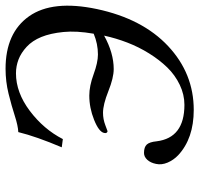

<svg xmlns="http://www.w3.org/2000/svg" viewBox="-33 -665 710 684"><g transform="rotate(-90 322.0 -323.0)"><path d="M537.1 -307.1Q475.1 -272.9 418 -272.9Q386.7 -272.9 339.1 -292Q291.5 -311 262.2 -311Q239.3 -311 217.8 -302.7L196.8 -294.9Q193.4 -294.9 191.2 -298.1Q189 -301.3 190.4 -307.1Q194.3 -325.7 237.1 -342.8Q279.8 -359.9 323.7 -359.9Q357.4 -359.9 399.4 -344.5Q441.4 -329.1 469.7 -329.1Q507.8 -329.1 543.9 -344.2Q554.7 -405.8 550 -452.1Q545.4 -498.5 532.2 -530.8Q519 -563 497.3 -583Q475.6 -603 451.9 -612.1Q428.2 -621.1 402.8 -621.1Q334.5 -621.1 269 -571.8Q203.6 -522.5 168.5 -454.1L139.2 -458Q177.7 -548.8 193.4 -612.8Q215.8 -613.8 251.2 -625.2Q286.6 -636.7 330.1 -647.5Q373.5 -658.2 418.9 -658.2Q546.9 -658.2 606 -574.5Q665 -490.7 631.8 -333Q597.2 -170.4 499.8 -79.1Q402.3 12.2 272.5 12.2Q170.9 12.2 111.3 -43Q93.8 -59.6 84.7 -81.1Q75.7 -102.5 80.1 -122.1Q84 -141.6 94.7 -153.3Q105.5 -165 119.1 -165Q140.1 -165 149.2 -155Q158.2 -145 160.6 -120.1Q172.9 -21 290.5 -21Q327.1 -21 361.8 -37.6Q396.5 -54.2 423.6 -82Q450.7 -109.9 473.6 -146.7Q496.6 -183.6 512.2 -224.1Q527.8 -264.6 537.1 -307.1Z"/></g></svg>

Font: Linux Biolinum G
Style: Italic
Weight: 400
Italic angle: -12°
Designer: Philipp H. Poll
Foundry: Philipp H. Poll
Version: Version 0.5.1